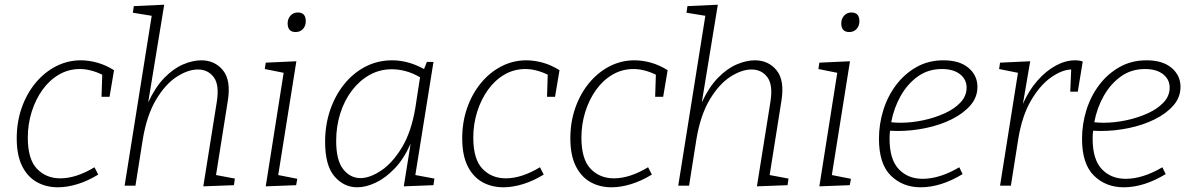

<svg xmlns="http://www.w3.org/2000/svg" viewBox="-20 -788 5055 815"><path d="M226 7Q176 7 136.5 -15Q97 -37 74 -83Q51 -129 51 -201Q51 -270 72 -330Q93 -390 130.5 -435.5Q168 -481 217.5 -506.5Q267 -532 323 -532Q357 -532 393 -522Q429 -512 464 -490L445 -377H411L414 -471Q364 -495 319 -495Q271 -495 230.5 -471.5Q190 -448 160.5 -407Q131 -366 114.5 -313.5Q98 -261 98 -204Q98 -112 137 -71.5Q176 -31 236 -31Q303 -31 381 -78L397 -47Q353 -20 309 -6.5Q265 7 226 7Z M843 3 900 -354Q912 -427 887.5 -460Q863 -493 820 -493Q778 -493 730 -462Q682 -431 642.5 -365Q603 -299 586 -196L555 0H509L624 -721L544 -734L548 -762L677 -768L609 -353Q639 -418 677.5 -457.5Q716 -497 757 -514.5Q798 -532 834 -532Q892 -532 926.5 -489.5Q961 -447 947 -360L897 -45L977 -30L973 -2Z M1108 3 1184 -479 1104 -495 1108 -522 1238 -528 1161 -45 1242 -29 1237 -2ZM1235 -652Q1201 -652 1201 -689Q1201 -708 1213 -721.5Q1225 -735 1244 -735Q1278 -735 1278 -698Q1278 -678 1266 -665Q1254 -652 1235 -652Z M1496 7Q1440 7 1400 -39Q1360 -85 1360 -186Q1360 -257 1381 -319.5Q1402 -382 1440.5 -430Q1479 -478 1531 -505Q1583 -532 1645 -532Q1676 -532 1709.5 -523.5Q1743 -515 1780 -495L1792 -525H1820L1743 -45L1824 -30L1820 -2L1694 3L1723 -178Q1694 -113 1655 -72.5Q1616 -32 1574.5 -12.5Q1533 7 1496 7ZM1510 -32Q1550 -32 1598 -64Q1646 -96 1686 -162Q1726 -228 1743 -330L1763 -460Q1732 -478 1702 -486Q1672 -494 1643 -494Q1592 -494 1549 -470Q1506 -446 1474 -404Q1442 -362 1424.5 -307Q1407 -252 1407 -190Q1407 -107 1437 -69.5Q1467 -32 1510 -32Z M2117 7Q2067 7 2027.5 -15Q1988 -37 1965 -83Q1942 -129 1942 -201Q1942 -270 1963 -330Q1984 -390 2021.5 -435.5Q2059 -481 2108.5 -506.5Q2158 -532 2214 -532Q2248 -532 2284 -522Q2320 -512 2355 -490L2336 -377H2302L2305 -471Q2255 -495 2210 -495Q2162 -495 2121.5 -471.5Q2081 -448 2051.5 -407Q2022 -366 2005.5 -313.5Q1989 -261 1989 -204Q1989 -112 2028 -71.5Q2067 -31 2127 -31Q2194 -31 2272 -78L2288 -47Q2244 -20 2200 -6.5Q2156 7 2117 7Z M2576 7Q2526 7 2486.5 -15Q2447 -37 2424 -83Q2401 -129 2401 -201Q2401 -270 2422 -330Q2443 -390 2480.5 -435.5Q2518 -481 2567.5 -506.5Q2617 -532 2673 -532Q2707 -532 2743 -522Q2779 -512 2814 -490L2795 -377H2761L2764 -471Q2714 -495 2669 -495Q2621 -495 2580.5 -471.5Q2540 -448 2510.5 -407Q2481 -366 2464.5 -313.5Q2448 -261 2448 -204Q2448 -112 2487 -71.5Q2526 -31 2586 -31Q2653 -31 2731 -78L2747 -47Q2703 -20 2659 -6.5Q2615 7 2576 7Z M3193 3 3250 -354Q3262 -427 3237.5 -460Q3213 -493 3170 -493Q3128 -493 3080 -462Q3032 -431 2992.5 -365Q2953 -299 2936 -196L2905 0H2859L2974 -721L2894 -734L2898 -762L3027 -768L2959 -353Q2989 -418 3027.5 -457.5Q3066 -497 3107 -514.5Q3148 -532 3184 -532Q3242 -532 3276.5 -489.5Q3311 -447 3297 -360L3247 -45L3327 -30L3323 -2Z M3458 3 3534 -479 3454 -495 3458 -522 3588 -528 3511 -45 3592 -29 3587 -2ZM3585 -652Q3551 -652 3551 -689Q3551 -708 3563 -721.5Q3575 -735 3594 -735Q3628 -735 3628 -698Q3628 -678 3616 -665Q3604 -652 3585 -652Z M3888 7Q3812 7 3761.5 -42.5Q3711 -92 3711 -199Q3711 -261 3729.5 -320.5Q3748 -380 3784 -427.5Q3820 -475 3870.5 -503.5Q3921 -532 3985 -532Q4053 -532 4091 -500Q4129 -468 4129 -419Q4129 -375 4099 -340.5Q4069 -306 4019.5 -281.5Q3970 -257 3910 -244.5Q3850 -232 3791 -232Q3774 -232 3758 -233Q3756 -216 3756 -199Q3756 -111 3795 -70Q3834 -29 3896 -29Q3969 -29 4052 -78L4066 -49Q3974 7 3888 7ZM3978 -495Q3920 -495 3876 -463.5Q3832 -432 3803 -380.5Q3774 -329 3763 -269Q3782 -267 3803 -267Q3850 -267 3899 -277.5Q3948 -288 3990 -307Q4032 -326 4057.5 -353.5Q4083 -381 4083 -416Q4083 -451 4055 -473Q4027 -495 3978 -495Z M4225 0 4301 -479 4221 -495 4225 -522 4353 -528 4322 -347Q4347 -404 4383.5 -445.5Q4420 -487 4461.5 -509.5Q4503 -532 4543 -532Q4562 -532 4576 -527L4555 -399H4523L4527 -493Q4488 -492 4441.5 -459.5Q4395 -427 4356.5 -361.5Q4318 -296 4302 -196L4271 0Z M4750 7Q4674 7 4623.5 -42.5Q4573 -92 4573 -199Q4573 -261 4591.5 -320.5Q4610 -380 4646 -427.5Q4682 -475 4732.5 -503.5Q4783 -532 4847 -532Q4915 -532 4953 -500Q4991 -468 4991 -419Q4991 -375 4961 -340.5Q4931 -306 4881.5 -281.5Q4832 -257 4772 -244.5Q4712 -232 4653 -232Q4636 -232 4620 -233Q4618 -216 4618 -199Q4618 -111 4657 -70Q4696 -29 4758 -29Q4831 -29 4914 -78L4928 -49Q4836 7 4750 7ZM4840 -495Q4782 -495 4738 -463.5Q4694 -432 4665 -380.5Q4636 -329 4625 -269Q4644 -267 4665 -267Q4712 -267 4761 -277.5Q4810 -288 4852 -307Q4894 -326 4919.5 -353.5Q4945 -381 4945 -416Q4945 -451 4917 -473Q4889 -495 4840 -495Z"/></svg>

Font: Bitter Light
Style: Italic
Weight: 300
Italic angle: -9°
Designer: Sol Matas, and Bitter project Authors
Foundry: Sol Matas
Version: Version 2.001